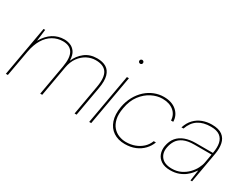

<svg xmlns="http://www.w3.org/2000/svg" viewBox="-71 -1164 2116 1650"><g transform="rotate(30 987.5 -339.0)"><path d="M19 0 107 -496H123L109 -382H110Q147 -445 197 -476.5Q247 -508 309 -508Q338 -508 367 -497Q396 -486 416.5 -457.5Q437 -429 439 -374H440Q463 -430 512.5 -469Q562 -508 634 -508Q689 -508 724.5 -486.5Q760 -465 773.5 -418Q787 -371 773 -293L721 0H701L753 -295Q771 -396 740.5 -442Q710 -488 631 -488Q587 -488 546 -467Q505 -446 474.5 -404.5Q444 -363 433 -300L380 0H360L413 -300Q430 -397 402 -442.5Q374 -488 306 -488Q252 -488 206.5 -461.5Q161 -435 130 -384Q99 -333 85 -257L39 0Z M846 0 934 -496H954L866 0ZM975 -652Q968 -652 962 -657Q956 -662 956 -671Q956 -680 962 -685Q968 -690 975 -690Q982 -690 988 -685Q994 -680 994 -671Q994 -662 988.5 -657Q983 -652 975 -652Z M1204 12Q1137 12 1090 -19.5Q1043 -51 1023.5 -109.5Q1004 -168 1018 -248Q1029 -308 1055.5 -356Q1082 -404 1119.5 -438Q1157 -472 1202.5 -490Q1248 -508 1296 -508Q1376 -508 1423 -466.5Q1470 -425 1471 -362H1449Q1446 -420 1404 -454Q1362 -488 1293 -488Q1241 -488 1188 -461.5Q1135 -435 1094.5 -382Q1054 -329 1040 -248Q1028 -183 1038.5 -137.5Q1049 -92 1074 -63.5Q1099 -35 1133.5 -21.5Q1168 -8 1204 -8Q1252 -8 1292.5 -23Q1333 -38 1363.5 -66Q1394 -94 1409 -134H1431Q1416 -93 1384.5 -59.5Q1353 -26 1307.5 -7Q1262 12 1204 12Z M1654 12Q1600 12 1565.5 -10Q1531 -32 1518 -68Q1505 -104 1512 -145Q1522 -200 1551 -234Q1580 -268 1626 -284.5Q1672 -301 1730 -301H1900Q1911 -359 1902.5 -400.5Q1894 -442 1863 -465Q1832 -488 1774 -488Q1698 -488 1649 -456Q1600 -424 1576 -356H1556Q1573 -409 1605.5 -442.5Q1638 -476 1681 -492Q1724 -508 1772 -508Q1841 -508 1876.5 -481Q1912 -454 1921.5 -408Q1931 -362 1921 -305L1867 0H1851L1866 -106H1865Q1857 -94 1841 -74.5Q1825 -55 1799.5 -35Q1774 -15 1738 -1.5Q1702 12 1654 12ZM1661 -7Q1709 -7 1747.5 -25.5Q1786 -44 1814.5 -73Q1843 -102 1860 -135Q1877 -168 1882 -197L1897 -283H1727Q1661 -283 1621 -264.5Q1581 -246 1561 -214.5Q1541 -183 1534 -144Q1523 -85 1555.5 -46Q1588 -7 1661 -7Z"/></g></svg>

Font: DM Sans 28pt Thin
Style: Italic
Weight: 250
Italic angle: -10°
Version: Version 4.004;gftools[0.9.30]